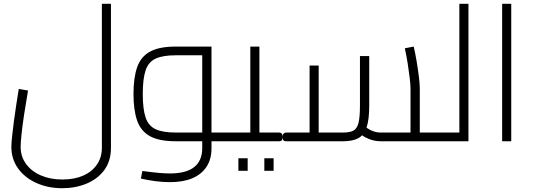

<svg xmlns="http://www.w3.org/2000/svg" viewBox="-20 -746 2819 1014"><path d="M309 248Q234 248 172.5 220.5Q111 193 75.5 143.5Q40 94 40 30Q40 9 44 -27Q48 -63 53.5 -106Q59 -149 66 -193.5Q73 -238 79 -276L128 -268Q116 -199 107 -139Q98 -79 93.5 -35Q89 9 89 30Q89 80 117 119Q145 158 195 180Q245 202 309 202Q373 202 419.5 181.5Q466 161 492 123Q518 85 518 35V-726H566V35Q566 105 530.5 152.5Q495 200 436.5 224Q378 248 309 248Z M1097 0V-46H1199V0ZM877 216Q838 216 798.5 210.5Q759 205 724 197L732 157Q783 164 817.5 167Q852 170 877 170Q964 170 1006 136Q1048 102 1048 37V-472L1071 -454H908Q840 -454 802 -436.5Q764 -419 749 -374.5Q734 -330 734 -250Q734 -170 749 -125.5Q764 -81 802 -63.5Q840 -46 908 -46H1048V0H908Q821 0 772.5 -26.5Q724 -53 704.5 -108.5Q685 -164 685 -250Q685 -336 704.5 -391.5Q724 -447 772.5 -473.5Q821 -500 908 -500H1097V37Q1097 95 1070.5 135Q1044 175 995.5 195.5Q947 216 877 216ZM1199 0V-46Q1206 -46 1210 -44Q1214 -42 1216 -39Q1218 -36 1218.5 -32Q1219 -28 1219 -23Q1219 -18 1218.5 -13.5Q1218 -9 1216 -6Q1214 -3 1210 -1.5Q1206 0 1199 0Z M1350 0V-46H1453V0ZM1453 0V-46Q1459 -46 1463 -44Q1467 -42 1469 -39Q1471 -36 1472 -32Q1473 -28 1473 -23Q1473 -18 1472 -13.5Q1471 -9 1469 -6Q1467 -3 1463 -1.5Q1459 0 1453 0ZM1199 0V-46H1323L1302 -27V-500H1350V0ZM1199 0Q1192 0 1188 -1.5Q1184 -3 1182 -6Q1180 -9 1179.5 -13.5Q1179 -18 1179 -23Q1179 -30 1180.5 -34.5Q1182 -39 1186 -42.5Q1190 -46 1199 -46ZM1239 156V90H1288V156ZM1376 156V90H1425V156Z M2197 0V-46H2299V0ZM1990 0Q1958 0 1927 -12.5Q1896 -25 1866 -52L1898 -86Q1922 -65 1944.5 -55.5Q1967 -46 1990 -46H2174L2148 -19V-278Q2148 -298 2144 -332.5Q2140 -367 2133.5 -408.5Q2127 -450 2118 -491L2165 -500Q2173 -466 2180 -424Q2187 -382 2192 -343Q2197 -304 2197 -278V0ZM1493 0V-46H1631L1615 -30V-400H1663V0ZM1663 0V-46H1792Q1828 -46 1847 -56.5Q1866 -67 1873.5 -97.5Q1881 -128 1881 -188V-450H1930V-188Q1930 -114 1916 -73Q1902 -32 1872 -16Q1842 0 1792 0ZM1493 0Q1486 0 1482 -1.5Q1478 -3 1476 -6Q1474 -9 1473.5 -13.5Q1473 -18 1473 -23Q1473 -30 1474.5 -34.5Q1476 -39 1480 -42.5Q1484 -46 1493 -46ZM2299 0V-46Q2306 -46 2310 -44Q2314 -42 2316 -39Q2318 -36 2318.5 -32Q2319 -28 2319 -23Q2319 -18 2318.5 -13.5Q2318 -9 2316 -6Q2314 -3 2310 -1.5Q2306 0 2299 0Z M2406 0V-726H2454V0ZM2299 0V-46H2406V0ZM2299 0Q2292 0 2288 -1.5Q2284 -3 2282 -6Q2280 -9 2279.5 -13.5Q2279 -18 2279 -23Q2279 -30 2280.5 -34.5Q2282 -39 2286 -42.5Q2290 -46 2299 -46Z M2632 0V-726H2680V0Z"/></svg>

Font: Cairo Play Light
Style: Regular
Weight: 300
Version: Version 3.119